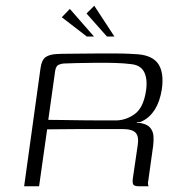

<svg xmlns="http://www.w3.org/2000/svg" viewBox="-20 -648 635 668"><path d="M373 -199Q373 -199 342 -199Q311 -199 259 -199Q207 -199 144 -198L116 0H64L121 -411Q125 -440 139 -449.5Q153 -459 178 -460Q193 -461 216.5 -461Q240 -461 267.5 -461.5Q295 -462 323.5 -462Q352 -462 379 -462Q406 -462 428 -461Q450 -460 462 -459Q513 -454 532 -423.5Q551 -393 543 -337Q536 -294 518.5 -266.5Q501 -239 474 -226Q471 -224 465.5 -223Q460 -222 456 -222V-220Q459 -220 462.5 -220Q466 -220 469 -220Q494 -215 503.5 -202.5Q513 -190 514 -174Q515 -158 513 -142L496 -20Q494 -13 495 -7Q496 -1 497 0H462Q451 0 445.5 -4Q440 -8 442 -26L459 -142Q464 -173 452 -186Q440 -199 406 -199ZM148 -231Q164 -231 196 -230.5Q228 -230 265.5 -229.5Q303 -229 335.5 -229Q368 -229 382 -229Q418 -229 448.5 -251Q479 -273 488 -332Q494 -373 481.5 -397.5Q469 -422 435 -425Q413 -428 380 -429Q347 -430 311.5 -429.5Q276 -429 246.5 -428.5Q217 -428 201 -427Q197 -427 186 -423.5Q175 -420 172 -402ZM282 -521 195 -588 223 -617 307 -521ZM352 -521 281 -601 308 -628 378 -521Z"/></svg>

Font: Genos Light
Style: Italic
Weight: 300
Italic angle: -8°
Designer: Robert E. Leuschke
Foundry: Robert E. Leuschke
Version: Version 1.010